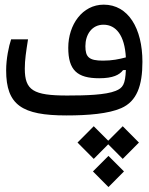

<svg xmlns="http://www.w3.org/2000/svg" viewBox="-20 -484 626 809"><path d="M259.8 2.4C352.1 2.4 437.5 -4.9 490.7 -28.3C556.6 -57.1 580.1 -123 580.1 -223.6C580.1 -364.3 520.5 -464.4 417 -464.4C327.1 -464.4 267.6 -379.9 267.6 -282.7C267.6 -188.5 305.2 -154.3 397.9 -154.3C456.1 -154.3 483.4 -168.5 498.5 -188.5L510.3 -189C507.8 -127.9 497.6 -113.3 467.3 -101.1C425.3 -84 342.8 -81.5 263.2 -81.5C120.1 -81.5 84.5 -103.5 84.5 -194.8C84.5 -231.9 89.8 -265.1 98.1 -318.4H26.9C17.1 -289.6 5.9 -236.3 5.9 -187.5C5.9 -41.5 72.3 2.4 259.8 2.4ZM510.3 -242.2C481 -234.4 452.1 -228.5 414.1 -228.5C355 -228.5 339.8 -243.2 339.8 -289.6C339.8 -337.9 366.7 -379.9 416 -379.9C468.8 -379.9 505.4 -335 510.3 -242.2ZM497.1 47.9 436 108.9 375 47.9 306.6 116.7 375 185.5 436 124 497.1 185.5 565.4 116.7ZM437 172.9 371.6 238.3 437 304.2 502.4 238.3Z"/></svg>

Font: Cascadia Code SemiLight
Style: Regular
Weight: 350
Monospace: yes
Designer: Aaron Bell
Foundry: Saja Typeworks
Version: Version 2404.023